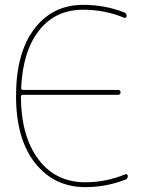

<svg xmlns="http://www.w3.org/2000/svg" viewBox="-20 -760 637 790"><path d="M331 10Q203 10 124.5 -89Q46 -188 46 -365Q46 -542 121 -641Q196 -740 322 -740Q412 -740 491 -709Q501 -706 501 -694Q501 -690 498 -688Q495 -686 491 -687Q411 -720 322 -720Q208 -720 141 -635Q74 -550 67 -398Q67 -390 75 -390H466Q476 -390 476 -380Q476 -370 466 -370H75Q66 -370 66 -362Q67 -199 138 -104.5Q209 -10 331 -10Q416 -10 496 -43Q500 -44 503 -42Q506 -40 506 -36Q506 -24 496 -21Q417 10 331 10Z"/></svg>

Font: Rounded Mplus 1c Thin
Style: Regular
Weight: 250
Version: Version 1.059.20150529